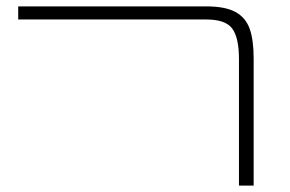

<svg xmlns="http://www.w3.org/2000/svg" viewBox="-20 -581 908 601"><path d="M728 -396Q728 -463 707 -491.5Q686 -520 626 -520H37V-561H626Q685 -561 717 -543.5Q749 -526 761.5 -491Q774 -456 774 -398V0H728Z"/></svg>

Font: FiraGO ExtraLight
Style: Regular
Weight: 200
Designer: bBox Type
Foundry: bBox Type GmbH
Version: Version 1.001